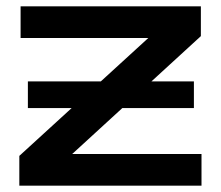

<svg xmlns="http://www.w3.org/2000/svg" viewBox="-20 -586 698 606"><path d="M68 -329H592V-245H68ZM41 0V-94L483 -498L564 -466H45V-566H614V-472L173 -68L103 -100H616V0Z"/></svg>

Font: Unbounded
Style: Regular
Weight: 400
Designer: Luke Prowse, Jean-Baptiste Morizot, Fátima Lázaro, Florian Runge
Foundry: NaN
Version: Version 1.701;gftools[0.9.28.dev5+ged2979d]